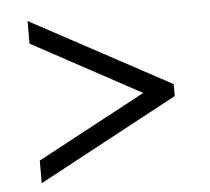

<svg xmlns="http://www.w3.org/2000/svg" viewBox="-42 -654 646 592"><g transform="rotate(-5 280.5 -358.0)"><path d="M64 -107 496 -339V-376L64 -609V-539L400 -357L64 -177Z"/></g></svg>

Font: Noto Serif Georgian Medium
Style: Regular
Weight: 500
Designer: Monotype Design Team, Akaki Razmadze
Foundry: Google LLC
Version: Version 2.003